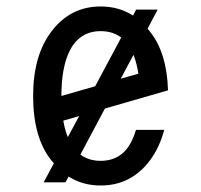

<svg xmlns="http://www.w3.org/2000/svg" viewBox="-20 -567 626 597"><path d="M115.7 0 147.5 -59.1Q143.6 -63.5 139.6 -68.4Q83 -139.2 83 -268.6Q83 -394 139.6 -468.8Q198.7 -546.9 293 -546.9Q349.6 -546.9 393.6 -518.6L403.3 -537.1H470.2L439 -478Q442.4 -473.6 446.3 -468.8Q499 -402.8 502.4 -286.1L306.2 -229.5L230 -86.4Q255.9 -66.9 293 -66.9Q359.9 -66.9 390.1 -129.9Q397.5 -145 402.8 -163.1H490.7Q475.6 -107.4 446.3 -68.4Q387.7 9.8 293 9.8Q236.8 9.8 193.4 -18.1L183.6 0ZM395 -396.5 355.5 -322.3 410.2 -337.9Q405.3 -371.1 395 -396.5ZM356.9 -450.2Q330.6 -470.2 293 -470.2Q226.6 -470.2 195.8 -407.2Q170.9 -356 170.9 -268.6L275.9 -298.8ZM190.9 -140.6 226.1 -206.1 176.8 -191.9Q181.6 -163.1 190.9 -140.6Z"/></svg>

Font: Consola Mono
Style: Book
Weight: 400
Monospace: yes
Version: Version 2.001